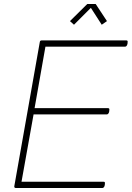

<svg xmlns="http://www.w3.org/2000/svg" viewBox="-20 -935 655 955"><path d="M490 0H58Q51 0 51 -8L178 -726Q179 -734 187 -734H608Q615 -734 615 -728Q615 -705 603 -703H206L152 -397H517Q524 -397 524 -391Q524 -368 512 -366H147L87 -31H495Q502 -31 502 -25Q502 -2 490 0ZM486 -812 432 -896 348 -812 328 -830 414 -915H456L512 -830Z"/></svg>

Font: YamahaIndonesia935. App Thin
Style: Italic
Weight: 100
Italic angle: -10°
Designer: Dalton Maag Ltd
Foundry: Dalton Maag Ltd
Version: Version 1.002; January 01, 2024; Regular/Italic